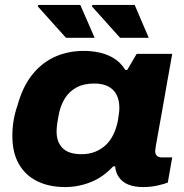

<svg xmlns="http://www.w3.org/2000/svg" viewBox="-20 -745 743 777"><path d="M244 12Q179 12 131 -11.5Q83 -35 56.5 -81Q30 -127 30 -195Q30 -229 35.5 -260Q41 -291 51 -319Q72 -395 111 -443.5Q150 -492 203 -515.5Q256 -539 319 -539Q354 -539 386 -531.5Q418 -524 444 -507Q470 -490 487 -462H495L533 -527H677L655 -404Q649 -369 642.5 -332.5Q636 -296 630 -262.5Q624 -229 619 -201.5Q614 -174 611 -156.5Q608 -139 608 -135Q608 -121 615 -114.5Q622 -108 635 -108H677L659 -6Q644 0 616.5 6Q589 12 559 12Q524 12 499.5 2Q475 -8 462 -27Q455 -36 451 -47.5Q447 -59 446 -72H438Q399 -29 348.5 -8.5Q298 12 244 12ZM310 -121Q341 -121 365.5 -131Q390 -141 408.5 -158.5Q427 -176 439 -201Q451 -226 457 -256Q459 -271 460.5 -280Q462 -289 462.5 -296Q463 -303 463 -308Q463 -339 452 -361Q441 -383 418.5 -395Q396 -407 361 -407Q319 -407 289.5 -391Q260 -375 242 -346Q224 -317 217 -277Q213 -257 211.5 -245Q210 -233 209.5 -226Q209 -219 209 -213Q209 -170 233.5 -145.5Q258 -121 310 -121ZM466 -592 352 -719 354 -725H525L582 -592ZM247 -592 133 -719 135 -725H305L363 -592Z"/></svg>

Font: Archivo SemiExpanded ExtraBold
Style: Italic
Weight: 800
Width: 6
Italic angle: -10°
Designer: Hector Gatti
Foundry: Omnibus-Type
Version: Version 2.001